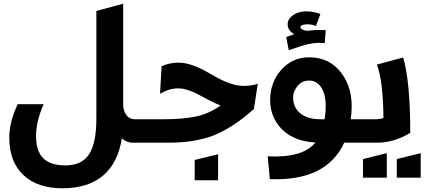

<svg xmlns="http://www.w3.org/2000/svg" viewBox="-20 -767 2281 1032"><path d="M75.2 -207H214.8Q173.8 -115.2 173.8 -36.1Q173.8 45.4 212.4 83.7Q251 122.1 332 122.1Q418.5 122.1 458.3 62.7Q498 3.4 498 -130.9V-708L642.1 -747.1V-196.8Q651.4 -126 707 -126H819.8V0H693.8Q660.2 0 634.8 -23.9Q614.7 108.4 533.9 176.8Q453.1 245.1 314.9 245.1Q181.2 245.1 105.5 173.6Q29.8 102.1 29.8 -27.8Q29.8 -110.8 75.2 -207Z M752.4 -126H861.3Q962.4 -126 1033.4 -140.9Q1104.5 -155.8 1165.5 -200.2Q1137.7 -210.4 1103.8 -228.3Q1069.8 -246.1 1046.4 -259Q1022.9 -272 993.2 -282Q963.4 -292 936.5 -292Q890.1 -292 840.3 -263.2L848.6 -411.1Q892.1 -430.2 938.5 -430.2Q974.6 -430.2 1012.2 -417.2Q1049.8 -404.3 1082.5 -386Q1115.2 -367.7 1147.9 -349.4Q1180.7 -331.1 1218.5 -318.1Q1256.3 -305.2 1292.5 -305.2Q1331.1 -305.2 1365.7 -316.9L1344.7 -181.2Q1292 -133.3 1240 -99.1Q1188 -64.9 1144.5 -45.9Q1101.1 -26.9 1051.3 -16.4Q1001.5 -5.9 962.9 -2.9Q924.3 0 872.6 0H752.4ZM1026.4 202.1V92.8L1152.3 62V202.1Z M1430.2 195.8 1418.9 73.2Q1607.4 83 1675.3 -1Q1543.5 -8.3 1478 -91.8Q1427.2 -156.7 1432.6 -245.6Q1437.5 -327.6 1487.8 -387.2Q1545.4 -455.6 1634.3 -459Q1638.2 -459 1642.1 -459Q1751 -459 1814.9 -374.8Q1878.9 -290.5 1869.1 -162.1Q1867.2 -138.7 1865.2 -126H1970.2V0H1830.1Q1734.4 208 1430.2 195.8ZM1642.1 -334Q1597.2 -334 1572.3 -295.4Q1548.3 -258.8 1558.6 -214.8Q1570.3 -164.6 1621.6 -141.1Q1654.8 -126 1700.2 -126H1725.1Q1729 -156.7 1730 -171.9Q1734.9 -248.5 1710.2 -291.3Q1685.5 -334 1642.1 -334ZM1532.2 -497.1 1518.1 -567.9Q1524.4 -569.8 1538.8 -575.4Q1553.2 -581.1 1561 -583Q1529.3 -602.1 1526.4 -630.6Q1523.4 -659.2 1549.8 -681.4Q1576.2 -703.6 1621.1 -706.1Q1642.1 -706.5 1667 -701.9Q1691.9 -697.3 1702.1 -690.9L1678.2 -627Q1659.2 -636.2 1632.3 -636.2H1625Q1596.7 -633.8 1594.7 -622.1Q1593.3 -612.8 1609.9 -606.4Q1619.6 -602.5 1633.3 -601.1Q1673.8 -607.9 1731 -605L1725.1 -535.2Q1683.1 -540 1639.6 -530.3Q1596.2 -520.5 1532.2 -497.1Z M1905.8 -126H1995.1Q2022.5 -126 2041 -132.8Q2039.6 -329.1 2005.9 -419.9L2147 -458Q2185.1 -328.6 2185.1 -53.2Q2099.1 0 2005.9 0H1905.8ZM1931.2 188V87.9L2059.1 56.2V188ZM2112.8 188V87.9L2241.2 56.2V188Z"/></svg>

Font: LT Superior
Style: Bold
Weight: 400
Designer: Daniel Lyons
Foundry: LyonsType
Version: Version 1.000